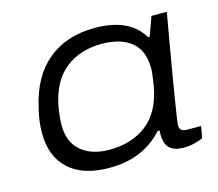

<svg xmlns="http://www.w3.org/2000/svg" viewBox="-84 -643 864 760"><g transform="rotate(-15 348.0 -263.0)"><path d="M276.9 12.2Q168.9 12.2 111.1 -40.5Q53.2 -93.3 53.2 -189.9Q53.2 -240.2 66.9 -292Q93.8 -412.6 169.7 -475.3Q245.6 -538.1 361.8 -538.1Q503.9 -538.1 557.1 -448.2H564L591.8 -525.9H654.8L634.8 -412.1Q581.1 -101.1 581.1 -79.1Q581.1 -54.2 612.8 -54.2H668.9L660.2 -5.9Q620.1 11.2 582 11.2Q514.2 11.2 506.8 -42Q503.4 -60.1 505.9 -78.1L498 -80.1Q416 12.2 276.9 12.2ZM294.9 -57.1Q387.2 -57.1 448.7 -105Q510.3 -152.8 528.8 -254.9Q537.1 -306.2 537.1 -325.2Q537.1 -399.4 493.2 -434.8Q449.2 -470.2 372.1 -470.2Q283.2 -470.2 222.4 -421.9Q161.6 -373.5 143.1 -272Q136.2 -228.5 136.2 -200.2Q136.2 -130.4 179.2 -93.8Q222.2 -57.1 294.9 -57.1Z"/></g></svg>

Font: Archivo Expanded Light
Style: Italic
Weight: 300
Width: 7
Italic angle: -10°
Designer: Hector Gatti
Foundry: Omnibus-Type
Version: Version 2.001